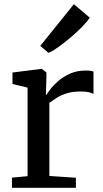

<svg xmlns="http://www.w3.org/2000/svg" viewBox="-20 -896 490 916"><path d="M37 0V-48.5L111.5 -55.5V-478L39.5 -495.5V-550L177.5 -567.5H179.5L201.5 -550V-532L199 -443.5H201.5Q206 -451.5 220 -470Q234 -488.5 257.8 -509.2Q281.5 -530 314.5 -544.8Q347.5 -559.5 389.5 -559.5Q403.5 -559.5 412 -558Q420.5 -556.5 426 -555V-447.5Q420.5 -452 405.2 -455.8Q390 -459.5 366 -459.5Q325 -459.5 296.5 -450.2Q268 -441 248.8 -428.2Q229.5 -415.5 215.5 -405.5V-56.5L342 -48V0ZM212 -644H211L172 -677L332.5 -876L408 -812Q397.5 -794.5 373.2 -769.5Q349 -744.5 318.8 -718.8Q288.5 -693 260 -672.5Q231.5 -652 212 -644Z"/></svg>

Font: Merriweather
Style: Regular
Weight: 400
Designer: Eben Sorkin
Foundry: Eben Sorkin
Version: Version 2.100; ttfautohint (v1.7.19-72a1) -l 8 -r 50 -G 200 